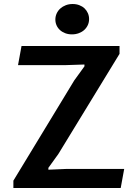

<svg xmlns="http://www.w3.org/2000/svg" viewBox="-20 -947 682 967"><path d="M405.3 -612.8V-622.1L313 -619.1H70.8L88.4 -715.3H582V-675.8L273.9 -171.4L223.6 -101.6V-92.3L314.9 -96.2H605.5L587.9 0H47.4V-37.1L354 -542ZM342.3 -773.9Q323.7 -773.9 308.3 -779.8Q293 -785.6 282 -795.7Q271 -805.7 264.9 -819.3Q258.8 -833 258.8 -848.6Q258.8 -864.7 265.4 -879.2Q272 -893.6 283.7 -904.1Q295.4 -914.6 311.3 -920.7Q327.1 -926.8 346.2 -926.8Q364.3 -926.8 379.6 -920.9Q395 -915 405.8 -904.8Q416.5 -894.5 422.6 -880.6Q428.7 -866.7 428.7 -851.1Q428.7 -834.5 422.1 -820.3Q415.5 -806.2 404.1 -795.9Q392.6 -785.6 376.7 -779.8Q360.8 -773.9 342.3 -773.9Z"/></svg>

Font: Proza Libre
Style: SemiBold
Weight: 600
Designer: Jasper de Waard
Foundry: Jasper de Waard
Version: Version 1.000; ttfautohint (v1.4.1.8-43bc) -l 8 -r 50 -G 200